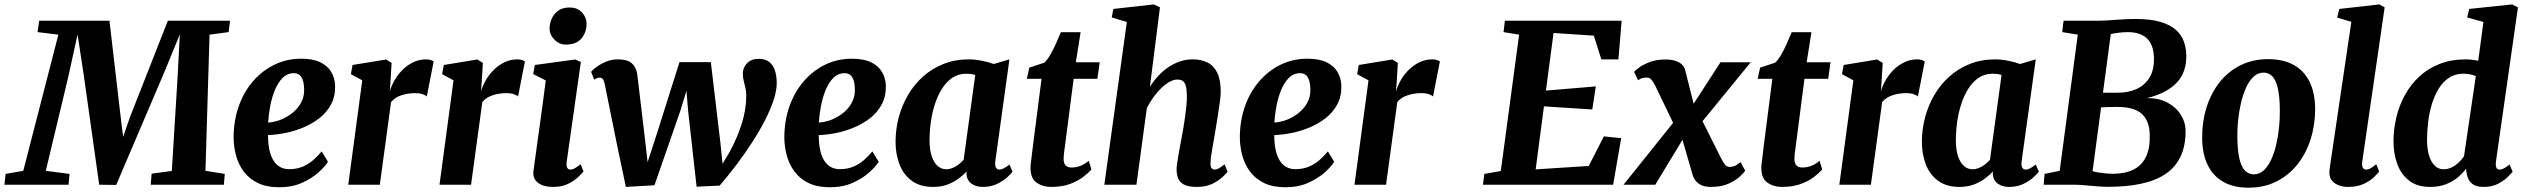

<svg xmlns="http://www.w3.org/2000/svg" viewBox="-61 -837 11440 870"><path d="M-41 0 -35.5 -49 44.5 -63 203.5 -680 109 -691.5 116.5 -743H435L486 -305L497 -217L528 -306.5L699.5 -743H981.5L975 -691.5L888.5 -680L870 -63L957.5 -49L953.5 0H622L626 -50L717.5 -62.5L743.5 -484.5L754 -681.5L683 -508.5L465.5 1L388.5 0L318.5 -496.5L290.5 -681L249 -491.5L146.5 -63L254 -49L249.5 0Z M1425 -104Q1412 -82.5 1382.2 -55.8Q1352.5 -29 1307.8 -8.8Q1263 11.5 1204 11.5Q1147 11.5 1107.8 -7.5Q1068.5 -26.5 1044.2 -58.8Q1020 -91 1009 -131Q998 -171 997.5 -212.5Q997.5 -289.5 1020.5 -354.8Q1043.5 -420 1085.2 -468.5Q1127 -517 1182.8 -544Q1238.5 -571 1304 -571Q1357 -571 1390.5 -554.8Q1424 -538.5 1440.2 -510.5Q1456.5 -482.5 1457.5 -448Q1458.5 -400 1438.8 -363.5Q1419 -327 1385.8 -301.2Q1352.5 -275.5 1312 -258.8Q1271.5 -242 1230.2 -234Q1189 -226 1153.5 -225Q1153.5 -188.5 1159.2 -160Q1165 -131.5 1177 -111.5Q1189 -91.5 1207 -81Q1225 -70.5 1248.5 -70.5Q1285 -70.5 1312.5 -82.8Q1340 -95 1360.8 -113.8Q1381.5 -132.5 1396.5 -151ZM1271.5 -505.5Q1241 -505.5 1219.8 -484.2Q1198.5 -463 1184.5 -428.8Q1170.5 -394.5 1163.2 -355.5Q1156 -316.5 1154 -281.5Q1173 -282.5 1195.8 -289.2Q1218.5 -296 1240.2 -308.8Q1262 -321.5 1280 -340Q1298 -358.5 1308.2 -382.5Q1318.5 -406.5 1317 -436Q1316 -470.5 1304.5 -488Q1293 -505.5 1271.5 -505.5Z M1517 0 1580.5 -473 1529 -501 1536.5 -542.5 1688.5 -567.5 1713.5 -552 1708 -461 1705 -423.5Q1713.5 -451 1728.8 -476.8Q1744 -502.5 1765.5 -523Q1787 -543.5 1813.5 -555.8Q1840 -568 1870.5 -568Q1882.5 -568 1891.5 -564.8Q1900.5 -561.5 1904 -558.5L1873 -400Q1869.5 -404 1855.8 -409.5Q1842 -415 1819.5 -415Q1803.5 -415 1787.8 -412.5Q1772 -410 1757.5 -405.2Q1743 -400.5 1731.2 -392.8Q1719.5 -385 1711 -374.5L1660 0Z M1930.5 0 1994 -473 1942.5 -501 1950 -542.5 2102 -567.5 2127 -552 2121.5 -461 2118.5 -423.5Q2127 -451 2142.2 -476.8Q2157.5 -502.5 2179 -523Q2200.5 -543.5 2227 -555.8Q2253.5 -568 2284 -568Q2296 -568 2305 -564.8Q2314 -561.5 2317.5 -558.5L2286.5 -400Q2283 -404 2269.2 -409.5Q2255.5 -415 2233 -415Q2217 -415 2201.2 -412.5Q2185.5 -410 2171 -405.2Q2156.5 -400.5 2144.8 -392.8Q2133 -385 2124.5 -374.5L2073.5 0Z M2446 10Q2414.5 10 2393.5 1Q2372.5 -8 2363 -23.8Q2353.5 -39.5 2356 -60.5Q2359 -83.5 2363.5 -115Q2368 -146.5 2373.2 -185.8Q2378.5 -225 2385 -270.8Q2391.5 -316.5 2398.2 -367.2Q2405 -418 2412 -472.5L2355 -501.5L2362.5 -542.5L2545.5 -567.5L2571 -556L2507 -105.5Q2504.5 -87.5 2508.8 -78Q2513 -68.5 2523.5 -68.5Q2532.5 -68.5 2542.8 -74Q2553 -79.5 2570 -93L2583 -60Q2577.5 -53 2560.2 -36Q2543 -19 2514.2 -4.5Q2485.5 10 2446 10ZM2503 -635Q2472.5 -635 2450 -658.8Q2427.5 -682.5 2429.5 -712.5Q2431.5 -750.5 2455 -776.8Q2478.5 -803 2520 -803Q2556 -803 2576.5 -780.2Q2597 -757.5 2597 -729Q2596.5 -690 2573.5 -662.5Q2550.5 -635 2503 -635Z M2775 10 2737 -170.5 2679 -456.5Q2675.5 -472.5 2670.5 -478.8Q2665.5 -485 2658 -485Q2648.5 -485.5 2643.2 -482.5Q2638 -479.5 2631.5 -476L2617.5 -511.5Q2621.5 -517.5 2638.5 -531Q2655.5 -544.5 2681.8 -556.2Q2708 -568 2738.5 -568Q2781 -568 2801.2 -550.8Q2821.5 -533.5 2826.5 -501L2862 -203.5L2873.5 -102L2915.5 -231.5L3018 -555.5H3160L3203.5 -188.5L3213 -95L3245.5 -149Q3262.5 -180.5 3276.2 -212.5Q3290 -244.5 3300 -276.2Q3310 -308 3315.2 -340Q3320.5 -372 3320.5 -404Q3321 -420.5 3317 -437.2Q3313 -454 3309 -470.8Q3305 -487.5 3305 -503.5Q3305 -531.5 3324.5 -551Q3344 -570.5 3377.5 -570.5Q3407.5 -570.5 3425.2 -555.8Q3443 -541 3450.5 -517.2Q3458 -493.5 3458.5 -466Q3459.5 -430 3445.2 -386Q3431 -342 3405.8 -292.8Q3380.5 -243.5 3347.5 -192.5Q3314.5 -141.5 3276.8 -91.5Q3239 -41.5 3200 4L3095.5 9L3057 -335.5L3049.5 -425.5L3022 -335.5L2904.5 2.5Z M3920.5 -104Q3907.5 -82.5 3877.8 -55.8Q3848 -29 3803.2 -8.8Q3758.5 11.5 3699.5 11.5Q3642.5 11.5 3603.2 -7.5Q3564 -26.5 3539.8 -58.8Q3515.5 -91 3504.5 -131Q3493.5 -171 3493 -212.5Q3493 -289.5 3516 -354.8Q3539 -420 3580.8 -468.5Q3622.5 -517 3678.2 -544Q3734 -571 3799.5 -571Q3852.5 -571 3886 -554.8Q3919.5 -538.5 3935.8 -510.5Q3952 -482.5 3953 -448Q3954 -400 3934.2 -363.5Q3914.5 -327 3881.2 -301.2Q3848 -275.5 3807.5 -258.8Q3767 -242 3725.8 -234Q3684.5 -226 3649 -225Q3649 -188.5 3654.8 -160Q3660.5 -131.5 3672.5 -111.5Q3684.5 -91.5 3702.5 -81Q3720.5 -70.5 3744 -70.5Q3780.5 -70.5 3808 -82.8Q3835.5 -95 3856.2 -113.8Q3877 -132.5 3892 -151ZM3767 -505.5Q3736.5 -505.5 3715.2 -484.2Q3694 -463 3680 -428.8Q3666 -394.5 3658.8 -355.5Q3651.5 -316.5 3649.5 -281.5Q3668.5 -282.5 3691.2 -289.2Q3714 -296 3735.8 -308.8Q3757.5 -321.5 3775.5 -340Q3793.5 -358.5 3803.8 -382.5Q3814 -406.5 3812.5 -436Q3811.5 -470.5 3800 -488Q3788.5 -505.5 3767 -505.5Z M4449 -106.5Q4446.5 -86 4452 -77.2Q4457.5 -68.5 4468 -68.5Q4475.5 -68.5 4486 -73.5Q4496.5 -78.5 4513 -91.5L4527 -59Q4521.5 -51 4503.5 -34.2Q4485.5 -17.5 4457.2 -3.8Q4429 10 4392.5 10Q4361.5 10 4341 -4.8Q4320.5 -19.5 4318 -49.5L4319 -60.5Q4303.5 -43 4281.2 -26.8Q4259 -10.5 4230.8 -0.2Q4202.5 10 4167.5 10Q4108 10 4070.2 -18Q4032.5 -46 4014.8 -92.5Q3997 -139 3997 -194.5Q3997 -250.5 4011.2 -304.5Q4025.5 -358.5 4053.2 -406.2Q4081 -454 4121.5 -490.2Q4162 -526.5 4214.2 -547.2Q4266.5 -568 4329.5 -568Q4357 -568 4388.8 -561.5Q4420.5 -555 4442 -547L4513 -568ZM4358 -497Q4348.5 -500.5 4338.2 -501.8Q4328 -503 4318 -503Q4282 -503 4254.8 -484.8Q4227.5 -466.5 4207.8 -435.5Q4188 -404.5 4175.2 -365Q4162.5 -325.5 4156.8 -283.2Q4151 -241 4151 -200.5Q4151 -159.5 4160.5 -130.2Q4170 -101 4187 -85.5Q4204 -70 4227 -70Q4239 -70 4249.8 -73.8Q4260.5 -77.5 4270.5 -83.5Q4280.5 -89.5 4289.2 -97Q4298 -104.5 4305.5 -112.5Z M4766 -186.5Q4764 -170.5 4762.2 -158.2Q4760.5 -146 4759.5 -136.2Q4758.5 -126.5 4758.5 -117Q4758.5 -97.5 4767.2 -87.8Q4776 -78 4793.5 -78Q4816.5 -78 4835.8 -85.8Q4855 -93.5 4872.5 -108.5L4884.5 -69Q4871 -53.5 4847.2 -35.2Q4823.5 -17 4787.5 -3.5Q4751.5 10 4701 10Q4664.5 10 4636.5 -9Q4608.5 -28 4608.5 -77Q4608.5 -80.5 4608.8 -85.8Q4609 -91 4610.5 -102Q4612 -113 4614.2 -132.8Q4616.5 -152.5 4620.5 -184L4658.5 -480H4592L4603 -530.5L4671 -553Q4684.5 -565 4698.2 -588.8Q4712 -612.5 4724.2 -640Q4736.5 -667.5 4746 -691H4835.5L4814 -555H4922L4911.5 -480H4804Z M5362.5 10Q5323 10 5303.2 -1Q5283.5 -12 5277 -29.8Q5270.5 -47.5 5270.5 -68.5Q5270.5 -80.5 5273 -97.2Q5275.5 -114 5278.8 -134Q5282 -154 5286.2 -175.5Q5290.5 -197 5294 -217Q5297.5 -237 5301.8 -261Q5306 -285 5309.2 -310Q5312.5 -335 5315 -359.5Q5317.5 -384 5317 -405.5Q5316.5 -434 5311.8 -449.2Q5307 -464.5 5297.8 -470.5Q5288.5 -476.5 5273.5 -476.5Q5257 -476.5 5238.5 -466.2Q5220 -456 5201.2 -438Q5182.5 -420 5165.5 -396.5Q5148.5 -373 5135.5 -347L5088.5 0H4943L5045 -737.5L4976.5 -758L4984 -796.5L5167.5 -817L5195 -803.5L5149.5 -443.5Q5166.5 -470.5 5187.5 -493.2Q5208.5 -516 5233.5 -532.8Q5258.5 -549.5 5286.2 -558.8Q5314 -568 5344 -568Q5381.5 -568 5410 -554Q5438.5 -540 5454.5 -507.8Q5470.5 -475.5 5470.5 -420.5Q5470.5 -404.5 5466.2 -373.5Q5462 -342.5 5456.5 -308.2Q5451 -274 5446.5 -247Q5443.5 -228.5 5440 -208Q5436.5 -187.5 5432.8 -167.5Q5429 -147.5 5426.8 -129.5Q5424.5 -111.5 5424 -97.5Q5424 -79.5 5430 -74Q5436 -68.5 5442.5 -68.5Q5451.5 -68.5 5461 -73.8Q5470.5 -79 5488 -92.5L5501.5 -59Q5496.5 -52 5479 -35.2Q5461.5 -18.5 5432.5 -4.2Q5403.5 10 5362.5 10Z M5984.5 -104Q5971.5 -82.5 5941.8 -55.8Q5912 -29 5867.2 -8.8Q5822.5 11.5 5763.5 11.5Q5706.5 11.5 5667.2 -7.5Q5628 -26.5 5603.8 -58.8Q5579.5 -91 5568.5 -131Q5557.5 -171 5557 -212.5Q5557 -289.5 5580 -354.8Q5603 -420 5644.8 -468.5Q5686.5 -517 5742.2 -544Q5798 -571 5863.5 -571Q5916.5 -571 5950 -554.8Q5983.5 -538.5 5999.8 -510.5Q6016 -482.5 6017 -448Q6018 -400 5998.2 -363.5Q5978.5 -327 5945.2 -301.2Q5912 -275.5 5871.5 -258.8Q5831 -242 5789.8 -234Q5748.5 -226 5713 -225Q5713 -188.5 5718.8 -160Q5724.5 -131.5 5736.5 -111.5Q5748.5 -91.5 5766.5 -81Q5784.5 -70.5 5808 -70.5Q5844.5 -70.5 5872 -82.8Q5899.5 -95 5920.2 -113.8Q5941 -132.5 5956 -151ZM5831 -505.5Q5800.5 -505.5 5779.2 -484.2Q5758 -463 5744 -428.8Q5730 -394.5 5722.8 -355.5Q5715.5 -316.5 5713.5 -281.5Q5732.5 -282.5 5755.2 -289.2Q5778 -296 5799.8 -308.8Q5821.5 -321.5 5839.5 -340Q5857.5 -358.5 5867.8 -382.5Q5878 -406.5 5876.5 -436Q5875.5 -470.5 5864 -488Q5852.5 -505.5 5831 -505.5Z M6076.5 0 6140 -473 6088.5 -501 6096 -542.5 6248 -567.5 6273 -552 6267.5 -461 6264.5 -423.5Q6273 -451 6288.2 -476.8Q6303.5 -502.5 6325 -523Q6346.5 -543.5 6373 -555.8Q6399.5 -568 6430 -568Q6442 -568 6451 -564.8Q6460 -561.5 6463.5 -558.5L6432.5 -400Q6429 -404 6415.2 -409.5Q6401.5 -415 6379 -415Q6363 -415 6347.2 -412.5Q6331.5 -410 6317 -405.2Q6302.5 -400.5 6290.8 -392.8Q6279 -385 6270.5 -374.5L6219.5 0Z M6658.5 0 6665 -49 6739.5 -62 6822.5 -680 6752 -691.5 6758 -743H7287L7272.5 -568H7195L7161 -675.5L6978.5 -687.5L6944 -426.5L7170 -445.5L7154 -341L6935 -355L6897.5 -69.5L7138 -85L7206.5 -219L7285 -211L7248.5 0Z M7691.5 10Q7668 10 7651.8 3.5Q7635.5 -3 7625.2 -14.8Q7615 -26.5 7609.5 -42L7545 -264.5L7595.5 -257.5L7439.5 0H7295.5L7560.5 -330.5L7548 -222.5L7440 -447.5Q7433.5 -461 7424.2 -473.2Q7415 -485.5 7402.5 -485.5Q7388.5 -485.5 7379.8 -482.8Q7371 -480 7361.5 -473.5L7343.5 -511.5Q7348 -517.5 7366.2 -531Q7384.5 -544.5 7415 -556Q7445.5 -567.5 7486 -567.5Q7510.5 -567.5 7529.2 -561.8Q7548 -556 7559.8 -545Q7571.5 -534 7575 -519L7629 -304.5L7578.5 -313L7735 -555H7872L7613 -238L7625 -345L7730 -135Q7740 -114.5 7750.5 -97.5Q7761 -80.5 7777 -80.5Q7785.5 -80.5 7796.8 -84.2Q7808 -88 7826 -102.5L7847 -63.5Q7843 -57 7824.8 -39Q7806.5 -21 7773.2 -5.5Q7740 10 7691.5 10Z M8077.5 -186.5Q8075.5 -170.5 8073.8 -158.2Q8072 -146 8071 -136.2Q8070 -126.5 8070 -117Q8070 -97.5 8078.8 -87.8Q8087.5 -78 8105 -78Q8128 -78 8147.2 -85.8Q8166.5 -93.5 8184 -108.5L8196 -69Q8182.5 -53.5 8158.8 -35.2Q8135 -17 8099 -3.5Q8063 10 8012.5 10Q7976 10 7948 -9Q7920 -28 7920 -77Q7920 -80.5 7920.2 -85.8Q7920.5 -91 7922 -102Q7923.5 -113 7925.8 -132.8Q7928 -152.5 7932 -184L7970 -480H7903.5L7914.5 -530.5L7982.5 -553Q7996 -565 8009.8 -588.8Q8023.5 -612.5 8035.8 -640Q8048 -667.5 8057.5 -691H8147L8125.5 -555H8233.5L8223 -480H8115.5Z M8273.5 0 8337 -473 8285.5 -501 8293 -542.5 8445 -567.5 8470 -552 8464.5 -461 8461.5 -423.5Q8470 -451 8485.2 -476.8Q8500.5 -502.5 8522 -523Q8543.5 -543.5 8570 -555.8Q8596.5 -568 8627 -568Q8639 -568 8648 -564.8Q8657 -561.5 8660.5 -558.5L8629.5 -400Q8626 -404 8612.2 -409.5Q8598.5 -415 8576 -415Q8560 -415 8544.2 -412.5Q8528.5 -410 8514 -405.2Q8499.5 -400.5 8487.8 -392.8Q8476 -385 8467.5 -374.5L8416.5 0Z M9099.5 -106.5Q9097 -86 9102.5 -77.2Q9108 -68.5 9118.5 -68.5Q9126 -68.5 9136.5 -73.5Q9147 -78.5 9163.5 -91.5L9177.5 -59Q9172 -51 9154 -34.2Q9136 -17.5 9107.8 -3.8Q9079.5 10 9043 10Q9012 10 8991.5 -4.8Q8971 -19.5 8968.5 -49.5L8969.5 -60.5Q8954 -43 8931.8 -26.8Q8909.5 -10.5 8881.2 -0.2Q8853 10 8818 10Q8758.5 10 8720.8 -18Q8683 -46 8665.2 -92.5Q8647.5 -139 8647.5 -194.5Q8647.5 -250.5 8661.8 -304.5Q8676 -358.5 8703.8 -406.2Q8731.5 -454 8772 -490.2Q8812.5 -526.5 8864.8 -547.2Q8917 -568 8980 -568Q9007.5 -568 9039.2 -561.5Q9071 -555 9092.5 -547L9163.5 -568ZM9008.5 -497Q8999 -500.5 8988.8 -501.8Q8978.5 -503 8968.5 -503Q8932.5 -503 8905.2 -484.8Q8878 -466.5 8858.2 -435.5Q8838.5 -404.5 8825.8 -365Q8813 -325.5 8807.2 -283.2Q8801.5 -241 8801.5 -200.5Q8801.5 -159.5 8811 -130.2Q8820.5 -101 8837.5 -85.5Q8854.5 -70 8877.5 -70Q8889.5 -70 8900.2 -73.8Q8911 -77.5 8921 -83.5Q8931 -89.5 8939.8 -97Q8948.5 -104.5 8956 -112.5Z M9491 9.5Q9467.5 9.5 9440 7.2Q9412.5 5 9385.8 2.5Q9359 0 9338 0H9199.5L9203.5 -49L9272 -63L9354 -680L9283.5 -691.5L9289.5 -743H9446.5Q9475.5 -743.5 9502.2 -745.5Q9529 -747.5 9557 -749.2Q9585 -751 9616 -751Q9685 -751 9729.5 -737.5Q9774 -724 9799 -701.2Q9824 -678.5 9834.2 -650Q9844.5 -621.5 9845.5 -591.5Q9848.5 -511.5 9803 -463Q9757.5 -414.5 9667.5 -392.5Q9721 -393 9760 -372.2Q9799 -351.5 9820.5 -317.5Q9842 -283.5 9842.5 -243.5Q9842.5 -175 9819.2 -126.8Q9796 -78.5 9751.2 -48.5Q9706.5 -18.5 9641 -4.5Q9575.5 9.5 9491 9.5ZM9511.5 -49.5Q9567 -49.5 9605.2 -68Q9643.5 -86.5 9662.8 -126.2Q9682 -166 9680 -228.5Q9678 -291 9643.2 -321.8Q9608.5 -352.5 9532.5 -352.5Q9508 -352.5 9492.2 -352Q9476.5 -351.5 9459.5 -350.5L9421 -61.5Q9434 -57.5 9450.5 -55Q9467 -52.5 9483.8 -51Q9500.5 -49.5 9511.5 -49.5ZM9468 -417Q9487.5 -416.5 9504 -416.8Q9520.5 -417 9538 -417Q9582 -417 9619.2 -433.2Q9656.5 -449.5 9678.8 -485.2Q9701 -521 9699 -579Q9697.5 -616 9684 -641Q9670.5 -666 9644.5 -678.8Q9618.5 -691.5 9580 -691.5Q9570.5 -691.5 9557.2 -690.5Q9544 -689.5 9529.8 -687.5Q9515.5 -685.5 9503.5 -682.5Z M10217 -569Q10284.5 -569 10331.5 -543.2Q10378.5 -517.5 10403.8 -467.2Q10429 -417 10429.5 -344Q10429.5 -271.5 10409.2 -207Q10389 -142.5 10350 -93Q10311 -43.5 10254.8 -15Q10198.5 13.5 10127 13.5Q10061 13.5 10014.2 -12.5Q9967.5 -38.5 9942.8 -89Q9918 -139.5 9917.5 -212.5Q9917 -285.5 9937.2 -350Q9957.5 -414.5 9996.2 -463.8Q10035 -513 10090.8 -541Q10146.5 -569 10217 -569ZM10196.5 -508Q10170.5 -508 10150.8 -489.8Q10131 -471.5 10117 -441Q10103 -410.5 10094 -372.8Q10085 -335 10080.8 -295.2Q10076.5 -255.5 10077 -219.5Q10077.5 -153 10087 -115.2Q10096.5 -77.5 10113.2 -62.2Q10130 -47 10151 -47Q10177 -47 10196.5 -65Q10216 -83 10230.2 -113.5Q10244.5 -144 10253.2 -182Q10262 -220 10266 -260Q10270 -300 10269.5 -336.5Q10269 -403.5 10259.5 -440.8Q10250 -478 10233.8 -493Q10217.5 -508 10196.5 -508Z M10643 -105.5Q10640.5 -88.5 10645 -78.5Q10649.5 -68.5 10660.5 -68.5Q10668.5 -68.5 10678 -73Q10687.5 -77.5 10706.5 -93L10719.5 -60Q10714.5 -53 10697.8 -36Q10681 -19 10651.2 -4.5Q10621.5 10 10577.5 10Q10558.5 10 10539 3.5Q10519.5 -3 10506.8 -17.2Q10494 -31.5 10494 -55Q10494 -61 10494.8 -68Q10495.5 -75 10496.5 -81.8Q10497.5 -88.5 10498 -92L10593.5 -738L10529 -757.5L10539 -796.5L10720.5 -817L10744.5 -803.5Z M11249 -106.5Q11246.5 -88.5 11250.2 -78.5Q11254 -68.5 11265 -68.5Q11273 -68.5 11283 -73.2Q11293 -78 11310.5 -91.5L11324.5 -58.5Q11318.5 -52 11302 -35.2Q11285.5 -18.5 11258.2 -4.2Q11231 10 11193.5 10Q11155.5 10 11136.8 -8Q11118 -26 11114.5 -61L11113.5 -73Q11099.5 -53.5 11077 -34.2Q11054.5 -15 11023 -2.5Q10991.5 10 10951.5 10Q10891.5 10 10854.8 -19Q10818 -48 10801.2 -95Q10784.5 -142 10784.5 -196.5Q10784.5 -251.5 10797.5 -305.5Q10810.5 -359.5 10836.5 -406.8Q10862.5 -454 10901.5 -490.2Q10940.5 -526.5 10993.2 -547.2Q11046 -568 11112.5 -568Q11125.5 -568 11140 -566.2Q11154.5 -564.5 11168.5 -561.5L11192 -737.5L11118.5 -758L11127.5 -796.5L11322.5 -817L11348.5 -803.5ZM11157.5 -492Q11145.5 -497.5 11131 -500.2Q11116.5 -503 11100.5 -503Q11063.5 -503 11035.8 -484.5Q11008 -466 10989 -434.8Q10970 -403.5 10958.2 -364.5Q10946.5 -325.5 10941.5 -283.5Q10936.5 -241.5 10936.5 -202.5Q10936.5 -163.5 10945.2 -133.5Q10954 -103.5 10971 -86.8Q10988 -70 11011 -70Q11031 -70 11048.2 -78.5Q11065.5 -87 11079.8 -100.5Q11094 -114 11104 -128.5Z"/></svg>

Font: Merriweather ExtraBold
Style: Italic
Weight: 800
Italic angle: -7.8°
Version: Version 2.101